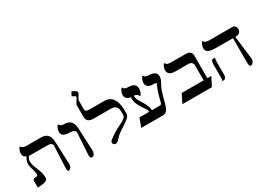

<svg xmlns="http://www.w3.org/2000/svg" viewBox="-21 -1777 3615 2649"><g transform="rotate(-30 1786.0 -452.5)"><path d="M508.3 -35.2 524.4 -389.2Q522.9 -432.6 470.7 -438Q456.1 -439.5 441.4 -439.5H192.4Q173.8 -439.5 155.3 -441.4Q126 -410.2 126 -365.2Q126 -324.2 146.5 -273.9Q191.9 -162.1 197.8 -125.7Q203.6 -89.4 203.6 -69.6Q203.6 -49.8 195.6 -39.3Q187.5 -28.8 174.6 -22Q161.6 -15.1 144.8 -11.5Q127.9 -7.8 109.9 -5.9Q91.8 -3.9 74 -2.7Q56.2 -1.5 41.5 0V-106.4Q41.5 -139.2 80.1 -139.2Q98.6 -139.2 109.9 -143.1Q121.1 -147 121.1 -165Q121.1 -197.3 111.8 -229.7Q102.5 -262.2 99.1 -274.7Q95.7 -287.1 92.8 -300.3Q86.4 -332.5 86.4 -348.6Q86.4 -402.8 122.1 -450.2Q73.2 -468.8 71.3 -522.5Q72.8 -568.8 99.6 -606.4Q104 -613.3 109.4 -617.2Q128.9 -581.1 181.6 -578.1Q196.3 -577.6 211.4 -577.6H427.2Q531.7 -577.6 556.2 -484.9Q564 -455.1 565.4 -417L580.1 -65.4Q579.1 -33.2 566.9 -16.1Q546.4 13.2 526.4 13.2Q513.7 13.2 509.8 -17.6Q508.3 -26.4 508.3 -35.2Z M869.6 -38.6 891.1 -385.7Q891.1 -430.2 822.3 -436.5Q802.7 -438 782.2 -439.5Q676.3 -445.3 676.3 -519.5Q676.3 -557.1 701.7 -599.6Q709 -611.8 717.3 -617.2Q733.4 -593.8 744.1 -587.9Q761.7 -577.6 793.2 -577.6Q824.7 -577.6 848.4 -569.8Q872.1 -562 888.2 -548.1Q904.3 -534.2 913.8 -515.4Q923.3 -496.6 928.7 -474.6Q937 -439.9 937 -379.4H936.5L951.2 -68.8Q949.7 -10.7 917 7.8Q907.2 13.2 897.7 13.2Q888.2 13.2 878.9 0Q869.6 -13.2 869.6 -38.6Z M1611.3 -269.5Q1611.3 -225.1 1533.7 -175.8Q1514.2 -163.1 1490.5 -146.5Q1466.8 -129.9 1430.4 -106.2Q1394 -82.5 1375.7 -65.4Q1357.4 -48.3 1347.7 -36.6Q1337.9 -24.9 1326.7 -13.7Q1298.3 13.2 1277.3 13.2Q1249.5 13.2 1237.8 -11.7Q1234.4 -18.6 1234.4 -31Q1234.4 -43.5 1251.5 -57.6Q1340.3 -131.3 1474.1 -193.8Q1562 -235.8 1562 -277.3V-334.5Q1562 -421.4 1494.6 -435.1Q1473.1 -439.5 1444.8 -439.5H1186.5Q1128.9 -439.5 1101.8 -462.4Q1074.7 -485.4 1074.7 -534.2V-715.3Q1074.7 -726.6 1081.8 -738.8Q1088.9 -751 1101.3 -770.5Q1113.8 -790 1120.4 -800.3Q1127 -810.5 1127 -820.3Q1127 -830.1 1117.7 -835L1074.2 -858.4L1106.4 -919.4L1157.7 -893.1Q1180.2 -882.3 1180.2 -859.4Q1180.2 -846.7 1169.4 -830.1Q1146.5 -796.4 1137.2 -776.9Q1131.3 -764.6 1131.3 -728V-615.7Q1131.3 -596.7 1142.6 -589.8Q1162.6 -577.6 1207 -577.6H1436Q1559.6 -577.6 1598.1 -439.5Q1611.3 -391.6 1611.3 -334.5Z M2139.2 -577.6Q2264.6 -577.6 2264.6 -488.8Q2264.6 -450.2 2236.8 -400.9Q2230.5 -389.6 2226.1 -382.8Q2201.7 -339.8 2189.7 -300.8Q2177.7 -261.7 2172.4 -243.2Q2167 -224.6 2161.9 -205.1Q2156.7 -185.5 2151.9 -167.7Q2147 -149.9 2142.6 -133.3Q2138.2 -116.7 2130.4 -92.5Q2122.6 -68.4 2110.8 -47.9Q2082.5 0 2038.6 0H1689L1739.3 -138.2H1893.6Q1893.1 -161.6 1885.3 -174.8Q1877.4 -188 1866.5 -204.8Q1855.5 -221.7 1830.8 -259.8Q1806.2 -297.9 1791 -334.2Q1775.9 -370.6 1775.9 -413.1Q1775.9 -421.9 1777.3 -439.5Q1736.8 -439.5 1713.4 -465.8Q1691.9 -488.8 1691.9 -518.6Q1691.9 -557.6 1717.3 -599.1Q1725.1 -611.3 1733.4 -617.2Q1749 -594.7 1761.2 -588.4Q1780.8 -577.6 1815.4 -577.6Q1935.1 -577.6 1935.1 -486.8Q1935.1 -439.9 1907.2 -397.5Q1900.4 -386.7 1895.5 -384.3Q1885.7 -411.6 1868.2 -423.1Q1850.6 -434.6 1820.8 -437Q1820.8 -403.3 1833 -375.7Q1845.2 -348.1 1874.5 -301.8Q1903.8 -255.4 1920.2 -218.5Q1936.5 -181.6 1939 -138.2H2065.4Q2089.8 -138.2 2096.2 -166.5Q2101.1 -185.5 2105 -200.4Q2108.9 -215.3 2112.8 -229.5Q2133.3 -310.5 2147.5 -345.7Q2168.5 -397.5 2184.1 -431.2Q2155.3 -439.5 2130.4 -439.5Q2075.7 -439.5 2049.8 -460.9Q2023.9 -482.4 2023.9 -518.6Q2023.9 -557.6 2048.8 -599.1Q2056.2 -611.3 2064.5 -617.2Q2077.6 -596.7 2087.4 -590.3Q2106 -577.6 2139.2 -577.6Z M2491.2 -439.5Q2370.1 -439.5 2370.1 -523.4Q2370.1 -560.5 2393.6 -599.6Q2400.4 -611.3 2408.7 -617.2Q2427.2 -591.3 2438.5 -585.9Q2457.5 -577.6 2506.3 -577.6H2734.4Q2769 -577.6 2787.6 -564Q2821.8 -539.6 2821.8 -506.3V-138.2H2883.8L2814.9 0H2343.8L2412.6 -138.2H2762.2V-379.4Q2762.2 -419.9 2721.2 -435.1Q2709 -439.5 2695.3 -439.5Z M2989.3 -265.1Q2989.3 -309.1 3010.7 -330.6H3054.7Q3045.9 -306.2 3045.9 -266.6V-65.9Q3045.9 -40 3041 -30.3Q3035.2 -19 3015.1 0H2978.5Q2986.3 -12.7 2987.3 -20.5Q2989.3 -28.3 2989.3 -50.3ZM3403.8 -439.5H3163.1Q3062 -439.5 3022.5 -456.1Q2979 -474.6 2979 -522.5Q2979 -560.1 3002.4 -600.1Q3009.3 -611.8 3017.1 -617.2Q3034.2 -593.3 3047.9 -586.9Q3069.3 -577.6 3119.1 -577.6H3474.6Q3514.6 -577.6 3527.8 -534.2Q3531.2 -522 3531.2 -509Q3531.2 -496.1 3526.6 -483.9Q3522 -471.7 3513.2 -461.9Q3492.7 -439.5 3460 -439.5H3439.9L3485.8 -65.4Q3484.9 -34.2 3471.7 -16.6Q3449.2 13.2 3428.7 13.2Q3419.4 13.2 3411.6 0Q3403.8 -13.2 3403.8 -35.2Z"/></g></svg>

Font: Cardo-Italic
Style: Italic
Weight: 400
Italic angle: -12°
Designer: David J. Perry
Foundry: David J. Perry
Version: Version 0.991